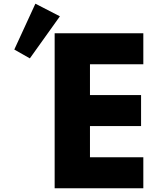

<svg xmlns="http://www.w3.org/2000/svg" viewBox="-20 -1002 839 1022"><path d="M742.9 -825H270.9V0H742.9V-165H458.9V-331H730.9V-496H458.9V-660H742.9ZM56.1 -738.3 138.9 -691.3 298.8 -915.2 168.4 -982.4Z"/></svg>

Font: Sztylet
Style: Bd
Weight: 700
Foundry: Cannot Into Space Fonts, PlusOne Fonts
Version: Version 0.12